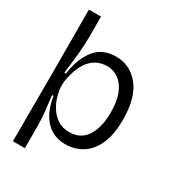

<svg xmlns="http://www.w3.org/2000/svg" viewBox="-195 -782 927 1028"><g transform="rotate(30 268.5 -268.0)"><path d="M48 139 49 -275 48 -675H123V-546Q123 -506 118 -448.5Q113 -391 103 -317H113Q125 -412 171 -471Q217 -530 301 -530Q389 -530 445 -460Q501 -390 501 -256Q501 -160 473 -100.5Q445 -41 398.5 -14Q352 13 298 13Q225 13 177.5 -36Q130 -85 115 -180H106Q112 -134 117 -86Q122 -38 122 3V139ZM284 -54Q354 -54 389.5 -108.5Q425 -163 425 -255Q425 -356 386 -409Q347 -462 284 -462Q245 -461 217.5 -445Q190 -429 172 -403Q154 -377 144 -348.5Q134 -320 129.5 -295.5Q125 -271 125 -257V-248Q125 -224 133.5 -191Q142 -158 161 -126.5Q180 -95 210.5 -74.5Q241 -54 284 -54Z"/></g></svg>

Font: Bricolage Grotesque 96pt Light
Style: Regular
Weight: 300
Designer: Mathieu Triay
Foundry: Atelier Triay
Version: Version 1.001; ttfautohint (v1.8.4.7-5d5b);gftools[0.9.33.de